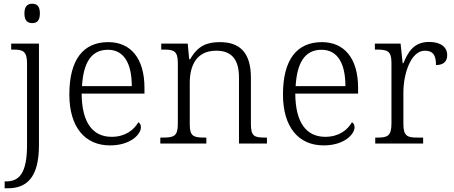

<svg xmlns="http://www.w3.org/2000/svg" viewBox="-20 -770 2434 1030"><path d="M153 -646C177 -646 194 -658 194 -698C194 -738 177 -750 153 -750C129 -750 111 -738 111 -698C111 -658 129 -646 153 -646ZM5 240H21C120 240 189 187 189 8V-536H40V-504H50C101 -504 125 -497 125 -431V9C125 157 84 203 14 203H5Z M570 10C681 10 736 -50 736 -87C736 -101 730 -110 722 -114C698 -72 651 -36 579 -36C479 -36 419 -110 418 -268H755V-299C755 -457 681 -544 561 -544C427 -544 352 -451 352 -263C352 -89 435 10 570 10ZM687 -308H420C427 -431 468 -503 559 -503C648 -503 687 -425 687 -308Z M840 0H1087V-32H1077C1020 -32 998 -38 998 -102V-326C998 -414 1031 -498 1140 -498C1230 -498 1262 -442 1262 -354V0H1412V-32H1402C1344 -32 1326 -39 1326 -105V-353C1326 -485 1269 -544 1160 -544C1091 -544 1041 -525 1000 -452H995L987 -536H845V-504H860C911 -504 934 -497 934 -433V-105C934 -39 912 -32 854 -32H840Z M1716 10C1827 10 1882 -50 1882 -87C1882 -101 1876 -110 1868 -114C1844 -72 1797 -36 1725 -36C1625 -36 1565 -110 1564 -268H1901V-299C1901 -457 1827 -544 1707 -544C1573 -544 1498 -451 1498 -263C1498 -89 1581 10 1716 10ZM1833 -308H1566C1573 -431 1614 -503 1705 -503C1794 -503 1833 -425 1833 -308Z M1993 0H2250V-32H2219C2168 -32 2144 -38 2144 -104V-274C2144 -372 2183 -498 2259 -498C2301 -498 2319 -477 2319 -421C2362 -421 2379 -443 2379 -474C2379 -517 2345 -545 2282 -545C2199 -545 2169 -490 2144 -431H2140L2129 -536H1991V-504H2000C2058 -504 2080 -497 2080 -433V-107C2080 -39 2057 -32 2005 -32H1993Z"/></svg>

Font: Noto Serif Tamil Light
Style: Italic
Weight: 300
Italic angle: -12°
Designer: Indian Type Foundry, Tom Grace, and the Monotype Design Team
Foundry: Monotype Imaging Inc.
Version: Version 2.003